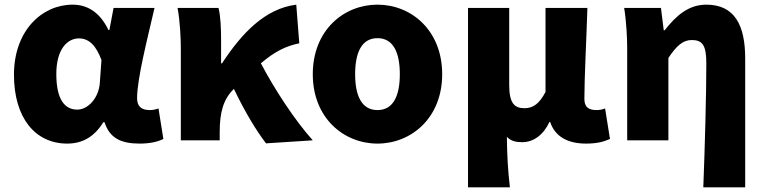

<svg xmlns="http://www.w3.org/2000/svg" viewBox="-20 -603 3289 825"><path d="M269 14C335 14 386 -16 424 -78H429C451 -10 499 14 580 14C627 14 661 5 682 -6L661 -137C648 -132 635 -130 624 -130C592 -130 569 -142 569 -181C569 -265 614 -439 644 -569H468L450 -474H446C409 -551 355 -583 292 -583C160 -583 40 -471 40 -282C40 -98 130 14 269 14ZM312 -132C257 -132 222 -177 222 -285C222 -394 271 -438 319 -438C365 -438 394 -404 416 -345L409 -248C405 -183 359 -132 312 -132Z M1324 0C1249 -83 1159 -220 1101 -331C1161 -382 1208 -405 1266 -417L1253 -583C1118 -566 1018 -459 934 -331H930V-427C930 -481 928 -532 919 -569H743C754 -508 757 -437 757 -392V0H924V-35C924 -121 940 -176 983 -219L985 -221C1035 -117 1082 -41 1123 13Z M1602 14C1747 14 1880 -96 1880 -284C1880 -473 1747 -583 1602 -583C1457 -583 1324 -473 1324 -284C1324 -96 1457 14 1602 14ZM1602 -130C1535 -130 1506 -190 1506 -284C1506 -379 1535 -439 1602 -439C1669 -439 1698 -379 1698 -284C1698 -190 1669 -130 1602 -130Z M1991 202H2171C2162 124 2159 66 2158 -15C2176 4 2199 8 2224 8C2272 8 2315 -23 2341 -79H2344C2364 -18 2417 14 2498 14C2548 14 2576 5 2601 -6L2580 -137C2568 -132 2554 -130 2544 -130C2511 -130 2491 -141 2491 -178C2491 -269 2500 -438 2504 -569H2324V-208C2298 -158 2271 -138 2234 -138C2189 -138 2168 -161 2168 -239V-569H1991Z M3002 202H3182V-352C3182 -494 3137 -583 3015 -583C2937 -583 2884 -534 2836 -473H2832L2820 -569H2662C2672 -506 2675 -437 2675 -392V0H2852V-354C2886 -405 2914 -431 2952 -431C2999 -431 3015 -408 3015 -330C3015 -203 3009 25 3002 202Z"/></svg>

Font: Noto Sans T Chinese Black
Style: Bold
Weight: 900
Designer: Ryoko NISHIZUKA (kana & ideographs); Paul D. Hunt (Latin, Greek & Cyrillic); Wenlong ZHANG (bopomofo); Sandoll Communica
Foundry: Adobe Systems Incorporated
Version: Version 1.000;PS 1;hotconv 1.0.78;makeotf.lib2.5.61930